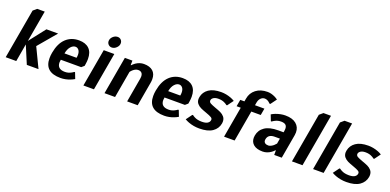

<svg xmlns="http://www.w3.org/2000/svg" viewBox="-3 -1548 4858 2392"><g transform="rotate(20 2425.5 -352.5)"><path d="M45 0 161 -660 208 -700H308L235 -285L403 -500H558L355 -260L480 0H325L226 -235L185 0Z M562 -175Q562 -212 569 -250Q592 -379 661 -444.5Q730 -510 834 -510Q921 -510 968.5 -464Q1016 -418 1016 -329Q1016 -298 1010 -260L1006 -235L971 -205H701Q697 -179 697 -169Q697 -80 799 -80Q843 -80 879 -100Q897 -109 911 -120H921L952 -40Q922 -23 900 -15Q838 10 773 10Q562 10 562 -175ZM877 -295Q881 -314 881 -334Q881 -375 863 -397.5Q845 -420 819 -420Q786 -420 757 -387.5Q728 -355 717 -295Z M1181 -628Q1181 -662 1209 -688.5Q1237 -715 1271 -715Q1298 -715 1315.5 -697Q1333 -679 1333 -652Q1333 -619 1305 -592Q1277 -565 1244 -565Q1217 -565 1199 -583.5Q1181 -602 1181 -628ZM1075 0 1163 -500H1303L1215 0Z M1443 -500H1543L1542 -440H1547Q1560 -455 1587 -475Q1638 -510 1694 -510Q1772 -510 1813.5 -473Q1855 -436 1855 -367Q1855 -341 1851 -320L1795 0H1655L1711 -320Q1714 -337 1714 -349Q1714 -382 1698 -398.5Q1682 -415 1653 -415Q1618 -415 1584 -385Q1569 -372 1557 -355L1495 0H1355Z M1937 -175Q1937 -212 1944 -250Q1967 -379 2036 -444.5Q2105 -510 2209 -510Q2296 -510 2343.5 -464Q2391 -418 2391 -329Q2391 -298 2385 -260L2381 -235L2346 -205H2076Q2072 -179 2072 -169Q2072 -80 2174 -80Q2218 -80 2254 -100Q2272 -109 2286 -120H2296L2327 -40Q2297 -23 2275 -15Q2213 10 2148 10Q1937 10 1937 -175ZM2252 -295Q2256 -314 2256 -334Q2256 -375 2238 -397.5Q2220 -420 2194 -420Q2161 -420 2132 -387.5Q2103 -355 2092 -295Z M2470 -15Q2443 -25 2417 -40L2476 -120H2486Q2500 -109 2518 -100Q2556 -80 2614 -80Q2664 -80 2689 -95.5Q2714 -111 2718 -136Q2723 -159 2701 -172.5Q2679 -186 2628 -204Q2582 -220 2552 -234Q2522 -248 2501 -272.5Q2480 -297 2480 -334Q2480 -347 2483 -360Q2496 -428 2555 -469Q2614 -510 2719 -510Q2784 -510 2851 -485Q2873 -477 2901 -460L2842 -380H2832Q2816 -393 2801 -400Q2765 -420 2714 -420Q2671 -420 2647.5 -403Q2624 -386 2624 -364Q2624 -343 2645.5 -331Q2667 -319 2714 -302Q2760 -286 2790 -272Q2820 -258 2841 -233Q2862 -208 2862 -170Q2862 -155 2860 -146Q2847 -74 2786 -32Q2725 10 2613 10Q2537 10 2470 -15Z M3012 -410H2957L2973 -500H3028L3035 -540Q3048 -617 3108 -663.5Q3168 -710 3260 -710Q3308 -710 3360 -685Q3375 -678 3401 -660L3342 -580H3332Q3318 -594 3310 -600Q3283 -620 3254 -620Q3227 -620 3204.5 -598.5Q3182 -577 3175 -540L3168 -500H3293L3277 -410H3152L3080 0H2940Z M3292 -115Q3292 -130 3295 -145Q3308 -220 3370.5 -262.5Q3433 -305 3548 -305H3618L3621 -320Q3624 -338 3624 -352Q3624 -388 3604.5 -404Q3585 -420 3544 -420Q3500 -420 3464 -400Q3446 -391 3432 -380H3422L3391 -460Q3418 -476 3442 -485Q3509 -510 3569 -510Q3663 -510 3713.5 -468Q3764 -426 3764 -356Q3764 -338 3761 -320L3705 0H3605V-60H3600Q3580 -38 3560 -25Q3510 10 3453 10Q3375 10 3333.5 -23.5Q3292 -57 3292 -115ZM3561 -115Q3574 -126 3590 -145L3602 -215H3532Q3447 -215 3435 -145Q3434 -141 3434 -132Q3434 -111 3449.5 -98Q3465 -85 3494 -85Q3523 -85 3561 -115Z M3840 0 3956 -660 4003 -700H4103L3980 0Z M4120 0 4236 -660 4283 -700H4383L4260 0Z M4420 -15Q4393 -25 4367 -40L4426 -120H4436Q4450 -109 4468 -100Q4506 -80 4564 -80Q4614 -80 4639 -95.5Q4664 -111 4668 -136Q4673 -159 4651 -172.5Q4629 -186 4578 -204Q4532 -220 4502 -234Q4472 -248 4451 -272.5Q4430 -297 4430 -334Q4430 -347 4433 -360Q4446 -428 4505 -469Q4564 -510 4669 -510Q4734 -510 4801 -485Q4823 -477 4851 -460L4792 -380H4782Q4766 -393 4751 -400Q4715 -420 4664 -420Q4621 -420 4597.5 -403Q4574 -386 4574 -364Q4574 -343 4595.5 -331Q4617 -319 4664 -302Q4710 -286 4740 -272Q4770 -258 4791 -233Q4812 -208 4812 -170Q4812 -155 4810 -146Q4797 -74 4736 -32Q4675 10 4563 10Q4487 10 4420 -15Z"/></g></svg>

Font: Scada
Style: Bold Italic
Weight: 700
Italic angle: -10°
Version: Version 4.000